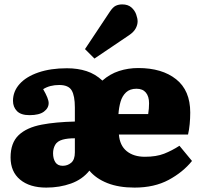

<svg xmlns="http://www.w3.org/2000/svg" viewBox="-20 -838 918 872"><path d="M190 14Q115 14 71.5 -22Q28 -58 28 -123Q28 -189 64.5 -224Q101 -259 170 -272Q201 -278 239.5 -281.5Q278 -285 320 -286V-350Q320 -403 305.5 -427.5Q291 -452 249 -452Q206 -452 176 -433Q201 -390 201 -370Q201 -347 179.5 -331Q158 -315 114 -315Q75 -315 57 -333.5Q39 -352 39 -380Q39 -423 69 -456.5Q99 -490 154.5 -509Q210 -528 284 -528Q333 -528 373 -515Q413 -502 445 -472Q479 -502 520.5 -515.5Q562 -529 608 -529Q716 -529 780 -478Q844 -427 844 -327Q844 -301 841.5 -274.5Q839 -248 834 -227H520Q524 -177 555.5 -151.5Q587 -126 638 -126Q690 -126 725.5 -140Q761 -154 795 -176L852 -107Q811 -56 746 -21Q681 14 591 14Q519 14 467.5 -6.5Q416 -27 386 -63Q354 -23 302.5 -4.5Q251 14 190 14ZM518 -320H653Q655 -333 656 -345Q657 -357 657 -369Q657 -400 642.5 -417.5Q628 -435 600 -435Q570 -435 552.5 -418.5Q535 -402 527.5 -376Q520 -350 518 -320ZM265 -85Q287 -85 303.5 -99Q320 -113 320 -146V-210Q303 -210 289.5 -208.5Q276 -207 265 -204Q240 -197 230.5 -180Q221 -163 221 -142Q221 -117 231.5 -101Q242 -85 265 -85ZM409 -572 366 -615 479 -785Q493 -806 506 -812Q519 -818 535 -818Q561 -818 576.5 -804.5Q592 -791 598.5 -772.5Q605 -754 605 -741Q605 -725 596 -708.5Q587 -692 566 -678Z"/></svg>

Font: Literata 12pt ExtraBold
Style: Regular
Weight: 800
Designer: Latin by Veronika Burian and Jose Scaglione. Greek by Irene Vlachou. Cyrillic by Vera Evstafieva.
Foundry: TypeTogether
Version: Version 3.002